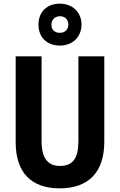

<svg xmlns="http://www.w3.org/2000/svg" viewBox="-20 -1023 658 1053"><path d="M308 -773C379 -773 427 -821 427 -889C427 -956 377 -1003 308 -1003C237 -1003 191 -957 191 -888C191 -819 237 -773 308 -773ZM309 -843C278 -843 262 -861 262 -888C262 -915 282 -934 309 -934C336 -934 355 -915 355 -888C355 -861 335 -843 309 -843ZM552 -246V-714H410V-250C410 -154 379 -113 309 -113C243 -113 208 -154 208 -249V-714H66V-243C66 -77 151 10 307 10C468 10 552 -81 552 -246Z"/></svg>

Font: Noto Sans Georgian Condensed Bold
Style: Regular
Weight: 700
Width: 3
Designer: Monotype Design Team, Akaki Razmadze
Foundry: Google LLC
Version: Version 2.005